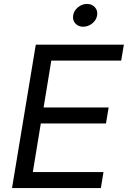

<svg xmlns="http://www.w3.org/2000/svg" viewBox="-20 -954 648 974"><path d="M41 0 161.6 -727.5H608.4L594.7 -646.5H240.2L201.2 -408.7H531.2L517.6 -327.6H187L146.5 -81.1H504.9L491.7 0ZM401.9 -818.4Q377 -818.4 362.1 -835.2Q347.2 -852.1 351.1 -876Q355 -900.4 375.7 -917.2Q396.5 -934.1 421.4 -934.1Q446.3 -934.1 461.4 -917.2Q476.6 -900.4 472.7 -876Q468.8 -852.1 448 -835.2Q427.2 -818.4 401.9 -818.4Z"/></svg>

Font: Inter 16pt
Style: Italic
Weight: 400
Italic angle: -9.3988°
Version: Version 4.001;git-66647c0bb